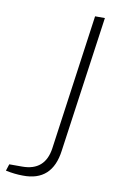

<svg xmlns="http://www.w3.org/2000/svg" viewBox="-86 -737 493 790"><g transform="rotate(10 160.5 -341.5)"><path d="M287 -690 207 -122Q190 9 67 7Q33 7 -5 -1L4 -29H58Q153 -29 167 -124L246 -690Z"/></g></svg>

Font: Exo 2.0 Extra Light
Style: Italic
Weight: 250
Italic angle: -8°
Designer: Natanael Gama
Version: Version 1.001;PS 001.001;hotconv 1.0.70;makeotf.lib2.5.58329